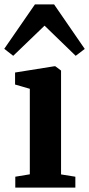

<svg xmlns="http://www.w3.org/2000/svg" viewBox="-38 -859 408 879"><path d="M32 0V-50L98.5 -61V-452.5L31 -472V-527L209.5 -555.5H215.5L241.5 -536V-60.5L307 -50V0ZM22.5 -603.5 -18.5 -635.5 122 -839H209.5L350 -635L308.5 -603.5L166 -741.5Z"/></svg>

Font: Merriweather 48pt
Style: Bold
Weight: 700
Version: Version 2.100